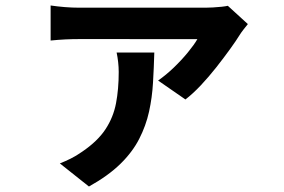

<svg xmlns="http://www.w3.org/2000/svg" viewBox="-20 -587 1040 704"><path d="M888.8 -498.7Q882.1 -490.8 872.9 -478.8Q863.6 -466.7 859.1 -459.3Q846.2 -438.3 823.5 -406.9Q800.8 -375.5 773.2 -340.3Q745.5 -305.2 716.2 -274Q686.8 -242.9 659.9 -222.3L559.7 -291.7Q588.4 -311.6 617 -339Q645.6 -366.5 668.9 -394.9Q692.2 -423.3 703.7 -443.5Q691.6 -443.5 658.6 -443.5Q625.6 -443.5 581.1 -443.5Q536.5 -443.5 487.6 -443.6Q438.7 -443.7 393.7 -443.7Q348.7 -443.7 315.8 -443.7Q282.9 -443.7 270.4 -443.7Q245.2 -443.7 219.5 -442.5Q193.7 -441.2 165.6 -438.4V-566.9Q189.8 -563.3 217.5 -561Q245.2 -558.8 270.4 -558.8Q282.9 -558.8 318.3 -558.8Q353.8 -558.8 402.9 -558.8Q452.1 -558.8 505 -558.8Q557.9 -558.8 605.9 -558.8Q654 -558.8 688.6 -558.8Q723.2 -558.8 733.8 -558.8Q744.8 -558.8 761 -559.7Q777.2 -560.5 792.4 -562.2Q807.5 -563.9 815.4 -565.7ZM545.8 -394.4Q544.2 -338 541 -283.7Q537.9 -229.4 526.5 -177.6Q515.1 -125.9 490.3 -77.5Q465.5 -29.1 420.9 14.4Q376.3 57.9 306.1 96.9L199.5 12.2Q219.5 4.3 239.3 -5.5Q259.1 -15.2 281.3 -30.8Q338.2 -69.5 366.9 -113.3Q395.6 -157 405.4 -208.4Q415.3 -259.9 415.3 -323Q415.3 -341 413.2 -359.6Q411.1 -378.3 407.6 -394.4Z"/></svg>

Font: Noto Sans SC Thin
Style: Regular
Weight: 100
Designer: Ryoko NISHIZUKA 西塚涼子 (kana, bopomofo & ideographs); Paul D. Hunt (Latin, Greek & Cyrillic); Sandoll Communications 산돌커뮤니
Foundry: Adobe
Version: Version 2.004-H2;hotconv 1.0.118;makeotfexe 2.5.65603